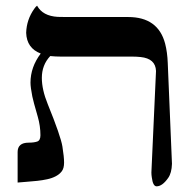

<svg xmlns="http://www.w3.org/2000/svg" viewBox="-20 -637 675 670"><path d="M508.3 -35.2 524.4 -389.2Q522.9 -432.6 470.7 -438Q456.1 -439.5 441.4 -439.5H192.4Q173.8 -439.5 155.3 -441.4Q126 -410.2 126 -365.2Q126 -324.2 146.5 -273.9Q191.9 -162.1 197.8 -125.7Q203.6 -89.4 203.6 -69.6Q203.6 -49.8 195.6 -39.3Q187.5 -28.8 174.6 -22Q161.6 -15.1 144.8 -11.5Q127.9 -7.8 109.9 -5.9Q91.8 -3.9 74 -2.7Q56.2 -1.5 41.5 0V-106.4Q41.5 -139.2 80.1 -139.2Q98.6 -139.2 109.9 -143.1Q121.1 -147 121.1 -165Q121.1 -197.3 111.8 -229.7Q102.5 -262.2 99.1 -274.7Q95.7 -287.1 92.8 -300.3Q86.4 -332.5 86.4 -348.6Q86.4 -402.8 122.1 -450.2Q73.2 -468.8 71.3 -522.5Q72.8 -568.8 99.6 -606.4Q104 -613.3 109.4 -617.2Q128.9 -581.1 181.6 -578.1Q196.3 -577.6 211.4 -577.6H427.2Q531.7 -577.6 556.2 -484.9Q564 -455.1 565.4 -417L580.1 -65.4Q579.1 -33.2 566.9 -16.1Q546.4 13.2 526.4 13.2Q513.7 13.2 509.8 -17.6Q508.3 -26.4 508.3 -35.2Z"/></svg>

Font: Cardo-Italic
Style: Italic
Weight: 400
Italic angle: -12°
Designer: David J. Perry
Foundry: David J. Perry
Version: Version 0.991